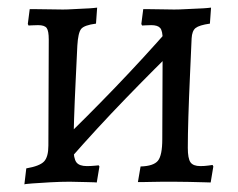

<svg xmlns="http://www.w3.org/2000/svg" viewBox="-20 -477 626 504"><path d="M163 -59 130 -95Q207 -169 282 -247Q357 -325 428 -406L461 -370Q384 -295 309 -217.5Q234 -140 163 -59ZM44 7 49 -35Q84 -41 95.5 -53Q107 -65 107 -95L108 -373Q108 -396 102.5 -403.5Q97 -411 80 -411Q73 -411 64 -410.5Q55 -410 55 -410L53 -414L58 -453Q58 -453 73.5 -453Q89 -453 109.5 -452.5Q130 -452 145 -452Q157 -452 172.5 -453Q188 -454 202.5 -454.5Q217 -455 226 -456Q235 -457 235 -457L232 -415Q201 -411 193 -401Q185 -391 183 -357Q181 -313 178.5 -262.5Q176 -212 174.5 -166Q173 -120 173 -89Q173 -61 180.5 -51Q188 -41 208 -41Q218 -41 228.5 -42Q239 -43 239 -43L241 -40L234 2Q234 2 226.5 1.5Q219 1 208 1Q197 1 185 0.5Q173 0 163 0Q140 0 112.5 1.5Q85 3 65 4.5Q45 6 44 7ZM533 2Q533 2 516 1.5Q499 1 476 0.5Q453 0 434 0Q424 0 408.5 0Q393 0 377.5 0.5Q362 1 352 1Q342 1 342 1L349 -40Q383 -41 394.5 -55Q406 -69 406 -112L407 -373Q407 -396 400.5 -403.5Q394 -411 377 -411Q371 -411 362 -410.5Q353 -410 353 -410L351 -414L356 -453Q356 -453 370.5 -453Q385 -453 404.5 -452.5Q424 -452 437 -452Q451 -452 467.5 -453Q484 -454 499.5 -454.5Q515 -455 524.5 -456Q534 -457 534 -457L531 -415Q503 -411 493.5 -403.5Q484 -396 483 -376Q481 -329 478.5 -274.5Q476 -220 474.5 -171Q473 -122 473 -89Q473 -61 480 -51Q487 -41 506 -41Q517 -41 527.5 -42.5Q538 -44 538 -44L540 -40Z"/></svg>

Font: Alegreya
Style: Regular
Weight: 400
Designer: Juan Pablo del Peral
Foundry: Huerta Tipografica
Version: Version 2.009